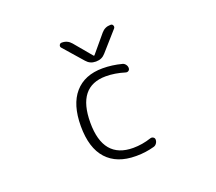

<svg xmlns="http://www.w3.org/2000/svg" viewBox="-126 -950 1253 1112"><g transform="rotate(-20 500.0 -393.5)"><path d="M596.7 -750Q619.1 -776.4 653.3 -776.4H655.3Q665 -776.4 668.9 -767.1Q672.9 -757.8 667 -750L562.5 -631.8Q540 -605.5 504.9 -605.5H501Q466.8 -605.5 444.3 -631.8L340.8 -750Q334 -757.8 338.4 -767.1Q342.8 -776.4 352.5 -776.4H354.5Q388.7 -776.4 411.1 -750L501 -642.6Q503.9 -639.6 506.8 -642.6ZM535.2 -61.5Q590.8 -61.5 646.5 -80.1Q656.2 -83 664.6 -77.6Q672.9 -72.3 672.9 -62.5Q672.9 -49.8 665.5 -39.6Q658.2 -29.3 646.5 -26.4Q592.8 -11.7 539.1 -11.7Q536.1 -11.7 533.2 -11.7Q417 -11.7 354.5 -80.1Q292 -148.4 292 -283.2Q292 -416 352.5 -485.8Q413.1 -555.7 524.4 -555.7Q583 -555.7 642.6 -540Q653.3 -537.1 660.6 -527.3Q668 -517.6 668 -505.9Q668 -495.1 660.2 -489.7Q652.3 -484.4 642.6 -487.3Q582 -505.9 526.4 -505.9Q350.6 -505.9 350.6 -283.7Q350.6 -61.5 535.2 -61.5Z"/></g></svg>

Font: Gen Jyuu Gothic L Monospace Light
Style: Regular
Weight: 300
Designer: [Source Han Sans]
Ryoko NISHIZUKA  (kana & ideographs); Paul D. Hunt (Latin, Greek & Cyrillic); Wenlong ZHANG  (bopomofo
Version: Version 1.002.20150607